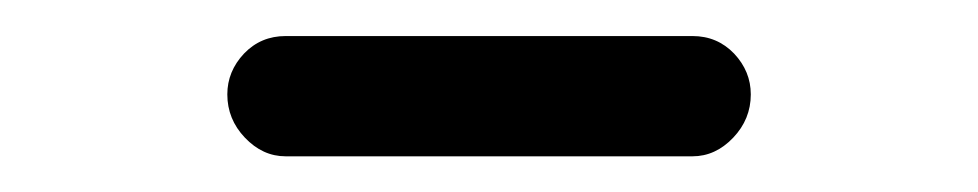

<svg xmlns="http://www.w3.org/2000/svg" viewBox="-20 -348 540 106"><path d="M137.7 -261.7Q125 -261.7 115.2 -272Q105.5 -282.2 105.5 -295.9Q105.5 -308.6 114.7 -318.4Q124 -328.1 137.7 -328.1H362.3Q376 -328.1 385.3 -318.4Q394.5 -308.6 394.5 -295.9Q394.5 -282.2 384.8 -272Q375 -261.7 362.3 -261.7Z"/></svg>

Font: Rounded-X Mgen+ 1mn regular
Style: Regular
Weight: 400
Designer: [Source Han Sans]
Ryoko NISHIZUKA  (kana & ideographs); Paul D. Hunt (Latin, Greek & Cyrillic); Wenlong ZHANG  (bopomofo
Version: Version 1.059.20150602